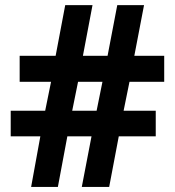

<svg xmlns="http://www.w3.org/2000/svg" viewBox="-20 -733 686 753"><path d="M487.8 -412.1 464.8 -298.8H590.8V-198.2H445.8L408.2 0H300.8L338.9 -198.2H244.1L207 0H102.1L138.2 -198.2H22V-298.8H157.2L180.2 -412.1H57.1V-514.2H198.2L235.8 -712.9H342.8L305.2 -514.2H401.9L439.9 -712.9H544.9L506.8 -514.2H624V-412.1ZM263.2 -298.8H358.9L381.8 -412.1H286.1Z"/></svg>

Font: Droid Sans
Style: Bold
Weight: 700
Foundry: Ascender Corporation
Version: Version 1.00 build 112